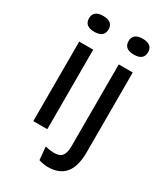

<svg xmlns="http://www.w3.org/2000/svg" viewBox="-217 -804 938 1081"><g transform="rotate(30 252.5 -263.5)"><path d="M79 0V-517H170V0ZM124 -607Q93 -607 77 -620Q61 -633 61 -659Q61 -684 77 -697Q93 -710 124 -710Q156 -710 172 -697Q188 -684 188 -659Q188 -633 172 -620Q156 -607 124 -607ZM278 183Q266 183 250.5 180.5Q235 178 219 173L211 89Q276 104 306 89.5Q336 75 336 13V-517H427V3Q427 47 418 81Q409 115 390.5 137.5Q372 160 344 171.5Q316 183 278 183ZM381 -607Q350 -607 334 -620Q318 -633 318 -659Q318 -684 334 -697Q350 -710 381 -710Q413 -710 429 -697Q445 -684 445 -659Q445 -633 429 -620Q413 -607 381 -607Z"/></g></svg>

Font: Bricolage Grotesque 16pt
Style: Regular
Weight: 400
Version: Version 1.001;gftools[0.9.33.dev8+g029e19f]